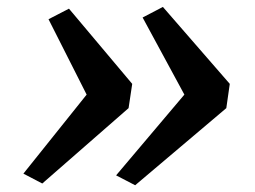

<svg xmlns="http://www.w3.org/2000/svg" viewBox="-20 -581 737 554"><path d="M370 -46.5 315 -75 512 -308 391.5 -530.5 450 -561 643 -339 633 -269ZM102 -51.5 47.5 -80 230 -308 120 -525.5 179 -556 361.5 -339 351 -269Z"/></svg>

Font: Merriweather SemiBold
Style: Italic
Weight: 600
Italic angle: -7.8°
Version: Version 2.101